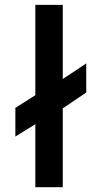

<svg xmlns="http://www.w3.org/2000/svg" viewBox="-20 -779 404 799"><path d="M127 0H241.2V-328.1L338.9 -394V-515.1L241.2 -450.2V-758.8H127V-382.8L43.9 -330.1V-210.9L127 -262.2Z"/></svg>

Font: Doppio One
Style: Regular
Weight: 400
Designer: Szymon Celej
Foundry: Sorkin Type Co
Version: Version 1.002